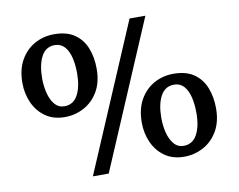

<svg xmlns="http://www.w3.org/2000/svg" viewBox="-80 -859 1203 967"><g transform="rotate(-10 521.0 -375.5)"><path d="M319.5 0 639.5 -751H720.5L400.5 0ZM233 -318.5Q175.5 -318.5 135 -346.8Q94.5 -375 73 -422Q51.5 -469 51.5 -524.5Q51.5 -593.5 78.8 -641.2Q106 -689 151.2 -714Q196.5 -739 250.5 -739Q315.5 -739 355.5 -711.2Q395.5 -683.5 414 -636.2Q432.5 -589 432.5 -530.5Q432.5 -462 404.8 -414.8Q377 -367.5 331.5 -343Q286 -318.5 233 -318.5ZM240.5 -372.5Q286 -372.5 308.8 -414.5Q331.5 -456.5 331.5 -526.5Q331.5 -570.5 322.5 -606.5Q313.5 -642.5 294.2 -663.5Q275 -684.5 244.5 -684.5Q199 -684.5 176.2 -642.2Q153.5 -600 153.5 -529.5Q153.5 -489.5 162.8 -453.5Q172 -417.5 191.2 -395Q210.5 -372.5 240.5 -372.5ZM790.5 -17.5Q732.5 -17.5 692 -46Q651.5 -74.5 630.2 -121.5Q609 -168.5 609 -224Q609 -292.5 636.2 -340.5Q663.5 -388.5 708.8 -413.5Q754 -438.5 808 -438.5Q873 -438.5 913 -410.5Q953 -382.5 971.5 -335.2Q990 -288 990 -230Q990 -161.5 962.2 -114Q934.5 -66.5 888.8 -42Q843 -17.5 790.5 -17.5ZM797 -72Q843 -72 866 -114.2Q889 -156.5 888.5 -226Q888.5 -269.5 879.8 -305.5Q871 -341.5 851.8 -362.8Q832.5 -384 802 -384Q756 -384 733 -341.8Q710 -299.5 710 -229.5Q710 -189 719.2 -153.2Q728.5 -117.5 747.8 -94.8Q767 -72 797 -72Z"/></g></svg>

Font: Merriweather 24pt SemiBold
Style: Regular
Weight: 600
Designer: Eben Sorkin
Foundry: Eben Sorkin
Version: Version 2.100